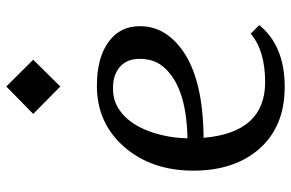

<svg xmlns="http://www.w3.org/2000/svg" viewBox="-180 -754 943 623"><g transform="rotate(-90 291.5 -442.5)"><path d="M521.5 -72.8Q454.6 9.8 320.8 9.8Q191.9 9.8 119.1 -73.7Q49.3 -154.3 49.3 -286.6Q49.3 -422.9 127 -511.7Q204.1 -599.6 324.7 -599.6Q417 -599.6 468.8 -560.5Q518.1 -523.9 518.1 -460Q518.1 -377.4 438 -320.8Q344.7 -254.9 155.8 -253.4Q172.9 -53.7 336.4 -53.7Q439 -53.7 493.7 -100.6ZM154.3 -305.7Q328.1 -309.1 389.6 -388.2Q412.1 -417.5 412.1 -460.9Q412.1 -517.6 363.3 -539.1Q344.2 -547.4 315.9 -547.4Q287.6 -547.4 265.6 -537.4Q243.7 -527.3 226.1 -510Q208.5 -492.7 195.3 -469.5Q182.1 -446.3 173.3 -419.4Q155.3 -364.3 154.3 -305.7ZM233.4 -806.2 322.3 -893.6 409.2 -806.2 322.3 -718.3Z"/></g></svg>

Font: Metamorphous
Style: Regular
Weight: 400
Designer: James Grieshaber
Foundry: James Grieshaber
Version: Version 1.001